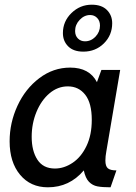

<svg xmlns="http://www.w3.org/2000/svg" viewBox="-20 -788 580 818"><path d="M21 -186Q21 -265 54.5 -337.5Q88 -410 147.5 -455Q207 -500 279 -500Q361 -500 393 -438L412 -490H492L433 -143Q429 -122 429 -104Q429 -80 439.5 -71Q450 -62 476 -62L451 10Q416 10 395 6Q374 2 359 -13.5Q344 -29 337 -62Q276 10 184 10Q110 10 65.5 -43.5Q21 -97 21 -186ZM371 -277Q371 -349 343 -384.5Q315 -420 269 -420Q226 -420 191 -390.5Q156 -361 135.5 -311.5Q115 -262 115 -205Q115 -145 139.5 -107.5Q164 -70 214 -70Q253 -70 289.5 -94.5Q326 -119 348.5 -166Q371 -213 371 -277ZM248 -647Q248 -697 284.5 -732.5Q321 -768 371 -768Q413 -768 435.5 -745.5Q458 -723 458 -689Q458 -638 422.5 -603Q387 -568 335 -568Q293 -568 270.5 -590.5Q248 -613 248 -647ZM406 -679Q406 -699 394 -711.5Q382 -724 364 -724Q339 -724 319.5 -703.5Q300 -683 300 -656Q300 -636 312 -624Q324 -612 342 -612Q368 -612 387 -632Q406 -652 406 -679Z"/></svg>

Font: Cabin
Style: Italic
Weight: 400
Italic angle: -7°
Designer: Pablo Impallari
Foundry: Pablo Impallari. http://www.impallari.com Igino Marini. http://www.ikern.com
Version: Version 2.200